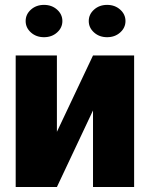

<svg xmlns="http://www.w3.org/2000/svg" viewBox="-20 -751 601 771"><path d="M353.5 -528.3H518.6V0H353.5V-307.6L208.5 0H43V-528.3H208.5V-221.7ZM83 -666.5Q83 -693.4 104.2 -712.4Q125.5 -731.4 156.7 -731.4Q188 -731.4 209.2 -712.4Q230.5 -693.4 230.5 -666.5Q230.5 -639.6 209.2 -620.6Q188 -601.6 156.7 -601.6Q125.5 -601.6 104.2 -620.6Q83 -639.6 83 -666.5ZM336.4 -666.5Q336.4 -693.4 357.7 -712.4Q378.9 -731.4 410.2 -731.4Q441.4 -731.4 462.6 -712.4Q483.9 -693.4 483.9 -666.5Q483.9 -639.6 462.6 -620.6Q441.4 -601.6 410.2 -601.6Q378.9 -601.6 357.7 -620.6Q336.4 -639.6 336.4 -666.5Z"/></svg>

Font: Roboto Black
Style: Regular
Weight: 900
Designer: Google
Version: Version 2.134; 2016